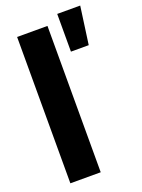

<svg xmlns="http://www.w3.org/2000/svg" viewBox="-145 -831 662 897"><g transform="rotate(-20 186.0 -382.5)"><path d="M44.4 -727.5H195.3V0H44.4ZM257.3 -577.1V-764.6H371.6L345.7 -577.1Z"/></g></svg>

Font: Inter Tight Stencil
Style: Bold
Weight: 700
Designer: Rasmus Andersson
Foundry: rsms
Version: Version 3.004;Glyphs 3.1.2 (3151)